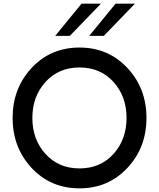

<svg xmlns="http://www.w3.org/2000/svg" viewBox="-20 -1020 870 1050"><path d="M282 -824 426 -1000H532L362 -824ZM468 -824 612 -1000H718L548 -824ZM415 10Q257 10 153 -101.5Q49 -213 49 -375Q49 -537 153 -648.5Q257 -760 415 -760Q572 -760 676.5 -648.5Q781 -537 781 -375Q781 -213 676.5 -101.5Q572 10 415 10ZM229 -178Q301 -99 415 -99Q529 -99 600.5 -178Q672 -257 672 -375Q672 -493 600.5 -572Q529 -651 415 -651Q301 -651 229 -572Q157 -493 157 -375Q157 -257 229 -178Z"/></svg>

Font: Orkney Medium
Style: Regular
Weight: 500
Designer: Samuel Oakes and Alfredo Marco Pradil
Foundry: Alfredo Marco Pradil
Version: 1.0; ttfautohint (v1.5)